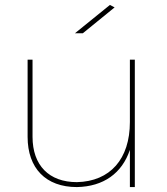

<svg xmlns="http://www.w3.org/2000/svg" viewBox="-20 -759 677 779"><path d="M445 -729 426 -739 284 -624H316ZM507 -517V-264C507 -114 427 -23 292 -20C179 -20 112 -88 112 -204V-517H92V-204C92 -76 166 0 292 0C400 -2 475 -56 507 -151V0H527V-517Z"/></svg>

Font: Montserrat Thin
Style: Regular
Weight: 250
Designer: Julieta Ulanovsky
Foundry: Julieta Ulanovsky
Version: Version 4.000